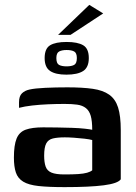

<svg xmlns="http://www.w3.org/2000/svg" viewBox="-20 -762 556 787"><path d="M245 5Q179 5 138 0.5Q97 -4 75 -17.5Q53 -31 45 -55Q37 -79 37 -116Q37 -167 48 -194Q59 -221 85.5 -230.5Q112 -240 157 -240Q182 -240 213.5 -239.5Q245 -239 275 -238Q305 -237 327.5 -234.5Q350 -232 358 -230Q358 -266 352 -287Q346 -308 332 -319Q318 -330 296.5 -333Q275 -336 245 -336Q211 -336 176.5 -334.5Q142 -333 111.5 -329.5Q81 -326 58 -320V-343Q58 -368 70 -379.5Q82 -391 101 -395Q123 -400 165.5 -402Q208 -404 256 -404Q318 -404 360 -398Q402 -392 427.5 -374Q453 -356 464 -321.5Q475 -287 475 -229V-27Q463 -10 405.5 -2.5Q348 5 245 5ZM244 -47Q278 -47 300.5 -48.5Q323 -50 337 -54Q351 -58 358 -64V-188Q348 -191 326.5 -193.5Q305 -196 283 -197.5Q261 -199 246 -199Q216 -199 197 -194.5Q178 -190 169.5 -174Q161 -158 161 -124Q161 -97 167 -79.5Q173 -62 191 -54.5Q209 -47 244 -47ZM252 -456Q208 -456 185.5 -471Q163 -486 163 -524Q163 -563 185.5 -576.5Q208 -590 253 -590Q298 -590 321 -576.5Q344 -563 344 -524Q344 -486 321 -471Q298 -456 252 -456ZM253 -490Q273 -490 284 -496Q295 -502 295 -524Q295 -545 284 -551Q273 -557 253 -557Q234 -557 222.5 -551Q211 -545 211 -524Q211 -502 222 -496Q233 -490 253 -490ZM218 -619 346 -742 403 -707 269 -619Z"/></svg>

Font: Genos SemiBold
Style: Regular
Weight: 600
Designer: Robert E. Leuschke
Foundry: Robert E. Leuschke
Version: Version 1.010